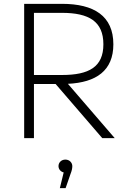

<svg xmlns="http://www.w3.org/2000/svg" viewBox="-20 -720 676 1001"><path d="M106 0H157V-282H270L513 0H578L334 -283C482 -290 571 -352 571 -489C571 -637 470 -700 303 -700H106ZM303 -329H157V-653H303C444 -653 519 -608 519 -489C519 -371 444 -329 303 -329ZM292 261H322L348 186C354 171 357 158 357 146C357 129 343 112 321 112C300 112 285 127 285 146C285 162 296 175 312 179Z"/></svg>

Font: Chess Sans Light
Style: Regular
Weight: 300
Designer: Wolf Bōese
Foundry: Wolf Bōese
Version: Version 7.223;Glyphs 3.3 (3306)